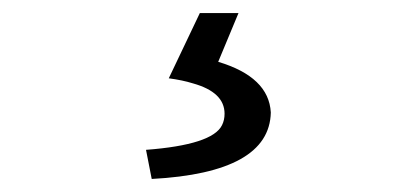

<svg xmlns="http://www.w3.org/2000/svg" viewBox="-20 -23 645 296"><path d="M213.9 252.9 205.1 208Q307.6 200.2 322.3 169.9Q326.2 162.1 326.2 152.3Q326.2 119.1 277.3 105.5Q261.7 100.6 240.2 97.7L288.1 -2.9H347.7L316.4 72.3Q394.5 95.7 397.5 150.4Q395.5 243.2 213.9 252.9Z"/></svg>

Font: Taipei Sans TC Beta
Style: Regular
Weight: 400
Designer: JT Foundry
Foundry: JT Foundry
Version: Version 1.000